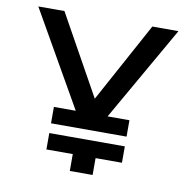

<svg xmlns="http://www.w3.org/2000/svg" viewBox="-75 -722 785 796"><g transform="rotate(10 318.0 -324.5)"><path d="M159 -250H251L23 -649H133L320 -313L503 -649H613L385 -250H477V-181H159ZM159 -140H477V-71H366V0H270V-71H159Z"/></g></svg>

Font: Syne Medium
Style: Regular
Weight: 500
Designer: Lucas Descroix
Foundry: Bonjour Monde
Version: Version 2.200; ttfautohint (v1.8.4)